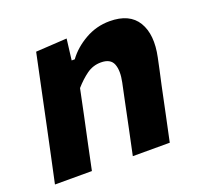

<svg xmlns="http://www.w3.org/2000/svg" viewBox="-96 -621 770 730"><g transform="rotate(-20 289.0 -256.0)"><path d="M8.5 0Q20 -53.5 30.8 -104Q41.5 -154.5 54.5 -216L65 -266Q76 -319.5 88.5 -378Q101 -436.5 114 -499L240 -506.5L229.5 -421.5H242Q270 -460 316 -486.2Q362 -512.5 415.5 -512.5Q496 -512.5 527.8 -460Q559.5 -407.5 541 -320Q536.5 -298.5 530.8 -271.8Q525 -245 518.5 -216Q505.5 -154 495 -103.8Q484.5 -53.5 473 0H323.5Q335 -53.5 345.2 -102.8Q355.5 -152 367 -208L381.5 -277Q391 -322 380.5 -349.2Q370 -376.5 331 -376.5Q299 -376.5 273.2 -358Q247.5 -339.5 223.5 -312L202 -208.5Q190 -152 179.5 -102.8Q169 -53.5 158 0Z"/></g></svg>

Font: Commissioner
Style: Bold Italic
Weight: 700
Italic angle: -12°
Designer: Kostas Bartsokas
Foundry: Kostas Bartsokas
Version: Version 1.000; ttfautohint (v1.8.3)